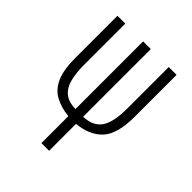

<svg xmlns="http://www.w3.org/2000/svg" viewBox="-200 -834 953 953"><g transform="rotate(45 277.0 -357.0)"><path d="M250 0V-189Q193 -195 152.5 -217.5Q112 -240 91 -288Q70 -336 70 -420V-714H125V-427Q125 -371 135 -329Q145 -287 172.5 -263.5Q200 -240 250 -239V-714H304V-239Q370 -241 400 -283Q430 -325 430 -425V-714H485V-420Q485 -300 439 -249Q393 -198 304 -189V0Z"/></g></svg>

Font: Noto Sans ExtraCondensed Light
Style: Regular
Weight: 300
Width: 2
Designer: Monotype Design Team
Foundry: Monotype Imaging Inc.
Version: Version 2.013; ttfautohint (v1.8.4.7-5d5b)